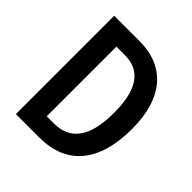

<svg xmlns="http://www.w3.org/2000/svg" viewBox="-193 -850 986 986"><g transform="rotate(45 300.5 -357.0)"><path d="M551 -367C551 -593 444 -714 259 -714H75V0H246C442 0 551 -127 551 -367ZM427 -362C427 -190 369 -104 247 -104H195V-610H257C368 -610 427 -532 427 -362Z"/></g></svg>

Font: Noto Sans Arabic UI Cn SmBd
Style: Regular
Weight: 600
Width: 3
Designer: Monotype Design Team, Nadine Chahine and Nizar Qandah
Foundry: Monotype Imaging Inc.
Version: Version 2.010